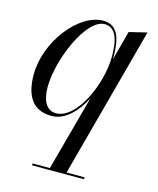

<svg xmlns="http://www.w3.org/2000/svg" viewBox="-109 -547 718 874"><g transform="rotate(15 250.0 -110.0)"><path d="M371 241H286L477 -470L393.5 -450L356 -310C356.5 -315 356.5 -319.5 356.5 -324.5C356.5 -402.5 341 -470 269.5 -470C153.5 -470 26 -305.5 26 -152.5C26 -51 64 10 152.5 10C215 10 267.5 -43.5 303.5 -113.5L207.5 241H126V250H371ZM349 -324C349 -190 265.5 -7 169 -7C126.5 -7 102 -46 102 -112.5C102 -242.5 193 -456.5 279.5 -456.5C332.5 -456.5 349 -400 349 -324Z"/></g></svg>

Font: Bodoni* 24pt
Style: Italic
Weight: 400
Italic angle: -13°
Version: Version 2.3